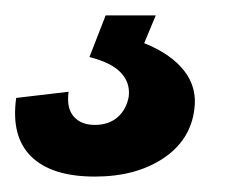

<svg xmlns="http://www.w3.org/2000/svg" viewBox="-70 -20 327 249"><path d="M53 209Q-3 209 -29.5 183Q-56 157 -49 107L19 99Q16 120 25.5 131Q35 142 53 142Q71 142 82.5 132Q94 122 97 105Q99 87 86.5 74Q74 61 46 54L67 0H132L117 36Q152 50 169 72Q186 94 182 122Q177 162 141.5 185.5Q106 209 53 209Z"/></svg>

Font: Pathway Extreme 28pt
Style: Bold Italic
Weight: 700
Italic angle: -8°
Designer: Eduardo Rodriguez Tunni
Foundry: Eduardo Rodriguez Tunni
Version: Version 1.001;gftools[0.9.26]